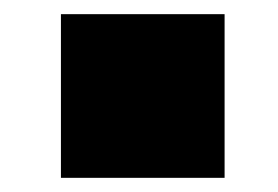

<svg xmlns="http://www.w3.org/2000/svg" viewBox="-20 -383 392 271"><path d="M66 -363H297V-132H66Z"/></svg>

Font: Hanken Grotesk Medium
Style: Regular
Weight: 500
Designer: Alfredo Marco Pradil
Foundry: Hanken Design Co.
Version: Version 3.014